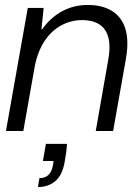

<svg xmlns="http://www.w3.org/2000/svg" viewBox="-20 -528 561 774"><path d="M4 0 92 -496H156L147 -410H150Q184 -458 231 -483Q278 -508 334 -508Q393 -508 432 -483.5Q471 -459 485.5 -411.5Q500 -364 488 -293L436 0H366L416 -285Q431 -366 404 -406.5Q377 -447 311 -447Q266 -447 226.5 -425.5Q187 -404 159.5 -362.5Q132 -321 120 -260L74 0ZM133 226 139 190Q163 190 176.5 176Q190 162 194 135L196 121H153L165 52H250Q249 70 246.5 88.5Q244 107 240 129Q230 180 202 203Q174 226 133 226Z"/></svg>

Font: DM Sans 36pt Light
Style: Italic
Weight: 300
Italic angle: -10°
Designer: Colophon Foundry, Jonny Pinhorn
Foundry: Colophon Foundry
Version: Version 4.004;gftools[0.9.30]